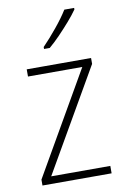

<svg xmlns="http://www.w3.org/2000/svg" viewBox="-87 -816 562 867"><g transform="rotate(-10 194.5 -382.5)"><path d="M353 0H36V-27L306 -496H57V-529H352V-502L82 -34H353ZM316 -758Q300 -735 276 -707.5Q252 -680 226 -653Q200 -626 176 -606H150V-615Q182 -648 216 -689.5Q250 -731 271 -765H316Z"/></g></svg>

Font: Noto Sans Telugu SemiCondensed ExtraLight
Style: Regular
Weight: 200
Width: 4
Designer: Jelle Bosma - Monotype Design Team
Foundry: Monotype Imaging Inc.
Version: Version 2.005; ttfautohint (v1.8.4.7-5d5b)